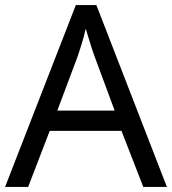

<svg xmlns="http://www.w3.org/2000/svg" viewBox="-20 -737 679 757"><path d="M545 0 459 -221H176L91 0H0L279 -717H360L638 0ZM352 -517Q349 -525 342 -546Q335 -567 328.5 -589.5Q322 -612 318 -624Q311 -593 302 -563.5Q293 -534 287 -517L206 -301H432Z"/></svg>

Font: Noto Sans Tifinagh Tawellemmet
Style: Regular
Weight: 400
Designer: JamraPatel
Foundry: JamraPatel LLC
Version: Version 2.006; ttfautohint (v1.8.4.7-5d5b)